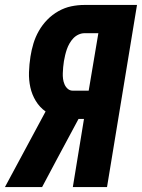

<svg xmlns="http://www.w3.org/2000/svg" viewBox="-44 -755 573 775"><path d="M-24 0 140 -305Q116 -322 100.5 -347.5Q85 -373 78.5 -402.5Q72 -432 73 -463.5Q74 -495 79 -527Q83 -553 91 -579.5Q99 -606 113 -630.5Q127 -655 147 -675.5Q167 -696 192 -710Q217 -724 243.5 -729.5Q270 -735 296 -735H509L388 0H250L295 -275H273L185 -111L126 0ZM250 -389H314L353 -621H297Q285 -621 273 -615.5Q261 -610 252 -600.5Q243 -591 236.5 -579.5Q230 -568 226 -556.5Q222 -545 219 -532.5Q216 -520 214 -508Q212 -496 211 -484Q210 -472 209.5 -460Q209 -448 210.5 -436.5Q212 -425 216.5 -414.5Q221 -404 229.5 -396.5Q238 -389 250 -389Z"/></svg>

Font: Iosevka Curly Heavy
Style: Italic
Weight: 900
Italic angle: -9°
Monospace: yes
Designer: Belleve Invis
Foundry: Belleve Invis
Version: Version 22.1.2; ttfautohint (v1.8.4)